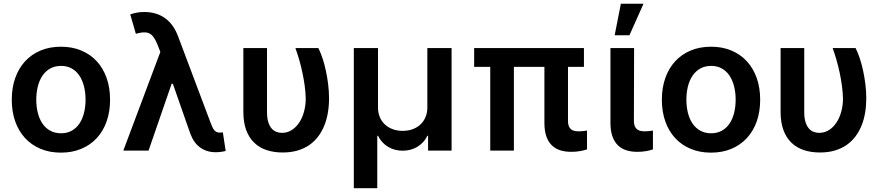

<svg xmlns="http://www.w3.org/2000/svg" viewBox="-20 -801 4692 1021"><path d="M304 10.7Q244 10.7 195.7 -9.6Q147.4 -29.8 113.3 -66.8Q79.2 -103.7 60.9 -155.5Q42.6 -207.4 42.6 -270.6Q42.6 -334.2 60.9 -386Q79.2 -437.9 113.3 -475Q147.4 -512.1 195.7 -532.3Q244 -552.6 304 -552.6Q364 -552.6 412.3 -532.3Q460.6 -512.1 494.7 -475Q528.8 -437.9 547.1 -386Q565.3 -334.2 565.3 -270.6Q565.3 -207.4 547.1 -155.5Q528.8 -103.7 494.7 -66.8Q460.6 -29.8 412.3 -9.6Q364 10.7 304 10.7ZM304.7 -92.3Q337.4 -92.3 361.9 -106.2Q386.4 -120 402.5 -144.2Q418.7 -168.3 426.8 -201Q435 -233.7 435 -271Q435 -308.2 426.8 -341.1Q418.7 -373.9 402.5 -398.3Q386.4 -422.6 361.9 -436.6Q337.4 -450.6 304.7 -450.6Q271.7 -450.6 246.8 -436.6Q221.9 -422.6 205.6 -398.3Q189.3 -373.9 181.1 -341.1Q172.9 -308.2 172.9 -271Q172.9 -233.7 181.1 -201Q189.3 -168.3 205.6 -144.2Q221.9 -120 246.8 -106.2Q271.7 -92.3 304.7 -92.3Z M1126.8 8.5Q1079.9 8.5 1045.3 -16Q1010.7 -40.5 992.2 -89.8L899.1 -355.8H892.8L769.9 0H635.7L832.7 -524.9L818.2 -561.8Q811.1 -579.5 803.8 -592.3Q796.5 -605.1 788.4 -613.3Q780.2 -621.4 770.2 -625.2Q760.3 -628.9 747.5 -628.9Q729 -628.9 702.4 -621.4L672.6 -724.4Q687.5 -729.8 706 -733.5Q724.4 -737.2 746.8 -737.2Q812.1 -737.2 857.6 -704.5Q903.1 -671.9 927.2 -607.2L1100.1 -147.7Q1105.1 -134.9 1109.4 -125.4Q1113.6 -115.8 1119 -109.2Q1124.3 -102.6 1131.4 -99.3Q1138.5 -95.9 1148.4 -95.9Q1152.3 -95.9 1157.1 -96.2Q1161.9 -96.6 1165.1 -97.3L1180 1.8Q1169.7 4.6 1155 6.6Q1140.3 8.5 1126.8 8.5Z M1399.9 -545.5V-204.5Q1399.9 -173.7 1406.4 -152.5Q1413 -131.4 1424 -118.4Q1435 -105.5 1449.4 -100Q1463.8 -94.5 1479.4 -94.5Q1508.2 -94.5 1531.6 -109.6Q1555 -124.6 1571.6 -149.9Q1588.1 -175.1 1596.9 -208.1Q1605.8 -241.1 1605.8 -277Q1605.1 -308.9 1600.5 -343.4Q1595.9 -377.8 1588.6 -412.6Q1581.3 -447.4 1571.6 -481.4Q1561.8 -515.3 1550.8 -545.5H1672.9Q1684.3 -523.1 1694.6 -492.5Q1704.9 -462 1712.5 -426.7Q1720.2 -391.3 1725 -353.2Q1729.8 -315 1729.8 -277Q1729.8 -237.9 1723.5 -201.3Q1717.3 -164.8 1704.4 -132.8Q1691.4 -100.9 1671.5 -74.6Q1651.6 -48.3 1624.3 -29.5Q1596.9 -10.7 1561.8 -0.4Q1526.6 9.9 1483.3 9.9Q1436.4 9.9 1397.9 -2.8Q1359.4 -15.6 1331.9 -42.1Q1304.3 -68.5 1289.2 -109.2Q1274.1 -149.9 1274.1 -206V-545.5Z M1861.5 -545.5H1990.1V-229.4Q1990.1 -201.7 1999.5 -178.8Q2008.9 -155.9 2026.3 -139.6Q2043.7 -123.2 2067.8 -114.2Q2092 -105.1 2121.4 -105.1Q2150.9 -105.1 2175.1 -114.2Q2199.2 -123.2 2216.4 -139.7Q2233.7 -156.2 2243.1 -179.2Q2252.5 -202.1 2252.5 -229.4V-545.5H2381.4V0H2256.4V-78.8H2252.1Q2243.3 -59.7 2229.6 -44.9Q2215.9 -30.2 2198.9 -20.1Q2181.8 -9.9 2162.3 -4.8Q2142.8 0.4 2121.4 0.4Q2100.1 0.4 2080.4 -4.8Q2060.7 -9.9 2043.9 -20.1Q2027 -30.2 2013.3 -44.9Q1999.6 -59.7 1990.4 -78.8H1986.2V199.9H1861.5Z M3085.2 -445.3H3000.4V-158.7Q3000.4 -141.7 3004.6 -130.7Q3008.9 -119.7 3016.5 -113.5Q3024.1 -107.2 3035 -104.9Q3045.8 -102.6 3058.9 -102.6Q3071.4 -102.6 3082.7 -104Q3094.1 -105.5 3101.6 -106.9V-6.4Q3085.6 -1.4 3064.6 2.5Q3043.7 6.4 3017.4 6.4Q2985.1 6.4 2958.8 -2Q2932.5 -10.3 2913.9 -28.8Q2895.2 -47.2 2885.1 -76.3Q2875 -105.5 2875 -147V-445.3H2712.7V0H2587V-445.3H2501.4V-545.5H3085.2Z M3351.9 -545.5 3350.9 -158.7Q3350.9 -141.7 3355.3 -130.7Q3359.7 -119.7 3367.5 -113.5Q3375.4 -107.2 3386.2 -104.9Q3397 -102.6 3409.8 -102.6Q3422.9 -102.6 3433.9 -104Q3445 -105.5 3452.1 -106.9V-6.4Q3436.1 -1.1 3415.1 2.7Q3394.2 6.4 3368.6 6.4Q3336.6 6.4 3310.4 -2Q3284.1 -10.3 3265.4 -28.8Q3246.8 -47.2 3236.5 -76.3Q3226.2 -105.5 3226.2 -147V-545.5ZM3281.6 -781.2H3402L3327.1 -613.3H3248.6Z M3761 10.7Q3701 10.7 3652.7 -9.6Q3604.4 -29.8 3570.3 -66.8Q3536.2 -103.7 3517.9 -155.5Q3499.6 -207.4 3499.6 -270.6Q3499.6 -334.2 3517.9 -386Q3536.2 -437.9 3570.3 -475Q3604.4 -512.1 3652.7 -532.3Q3701 -552.6 3761 -552.6Q3821 -552.6 3869.3 -532.3Q3917.6 -512.1 3951.7 -475Q3985.8 -437.9 4004.1 -386Q4022.4 -334.2 4022.4 -270.6Q4022.4 -207.4 4004.1 -155.5Q3985.8 -103.7 3951.7 -66.8Q3917.6 -29.8 3869.3 -9.6Q3821 10.7 3761 10.7ZM3761.7 -92.3Q3794.4 -92.3 3818.9 -106.2Q3843.4 -120 3859.6 -144.2Q3875.7 -168.3 3883.9 -201Q3892 -233.7 3892 -271Q3892 -308.2 3883.9 -341.1Q3875.7 -373.9 3859.6 -398.3Q3843.4 -422.6 3818.9 -436.6Q3794.4 -450.6 3761.7 -450.6Q3728.7 -450.6 3703.8 -436.6Q3679 -422.6 3662.6 -398.3Q3646.3 -373.9 3638.1 -341.1Q3630 -308.2 3630 -271Q3630 -233.7 3638.1 -201Q3646.3 -168.3 3662.6 -144.2Q3679 -120 3703.8 -106.2Q3728.7 -92.3 3761.7 -92.3Z M4256.7 -545.5V-204.5Q4256.7 -173.7 4263.3 -152.5Q4269.9 -131.4 4280.9 -118.4Q4291.9 -105.5 4306.3 -100Q4320.7 -94.5 4336.3 -94.5Q4365.1 -94.5 4388.5 -109.6Q4411.9 -124.6 4428.4 -149.9Q4445 -175.1 4453.8 -208.1Q4462.7 -241.1 4462.7 -277Q4462 -308.9 4457.4 -343.4Q4452.8 -377.8 4445.5 -412.6Q4438.2 -447.4 4428.4 -481.4Q4418.7 -515.3 4407.7 -545.5H4529.8Q4541.2 -523.1 4551.5 -492.5Q4561.8 -462 4569.4 -426.7Q4577.1 -391.3 4581.9 -353.2Q4586.6 -315 4586.6 -277Q4586.6 -237.9 4580.4 -201.3Q4574.2 -164.8 4561.3 -132.8Q4548.3 -100.9 4528.4 -74.6Q4508.5 -48.3 4481.2 -29.5Q4453.8 -10.7 4418.7 -0.4Q4383.5 9.9 4340.2 9.9Q4293.3 9.9 4254.8 -2.8Q4216.3 -15.6 4188.7 -42.1Q4161.2 -68.5 4146.1 -109.2Q4131 -149.9 4131 -206V-545.5Z"/></svg>

Font: Interop SemBd
Style: Regular
Weight: 600
Designer: Rasmus Andersson, Google, Jang Haemin
Foundry: jhaemin
Version: Version 1.008